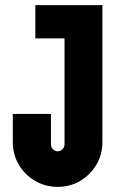

<svg xmlns="http://www.w3.org/2000/svg" viewBox="-20 -720 450 750"><path d="M205 10Q157 10 117 -13.5Q77 -37 53.5 -76.5Q30 -116 30 -165V-275H179V-155Q179 -145 187 -137Q195 -129 205 -129Q216 -129 224 -137Q232 -145 232 -155V-570H118V-700H380V-165Q380 -116 356.5 -76.5Q333 -37 293.5 -13.5Q254 10 205 10Z"/></svg>

Font: Vina Sans
Style: Regular
Weight: 400
Designer: Andree Nguyen
Foundry: Nguyen Type Foundry
Version: Version 1.002; ttfautohint (v1.8.4.7-5d5b);gftools[0.9.28]